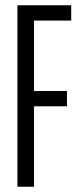

<svg xmlns="http://www.w3.org/2000/svg" viewBox="-20 -708 308 728"><path d="M46 0V-688H250V-630H109V-363H234V-305H109V0Z"/></svg>

Font: Saira Ultra Condensed
Style: Regular
Weight: 400
Width: 1
Designer: Hector Gatti with collaboration of the Omnibus-Type team
Foundry: Omnibus-Type
Version: Version 1.001; ttfautohint (v1.8)